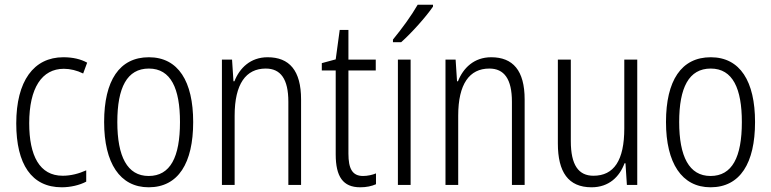

<svg xmlns="http://www.w3.org/2000/svg" viewBox="-20 -785 3273 815"><path d="M242 10C279 10 318 1 346 -14V-62C315 -48 281 -39 246 -39C148 -39 104 -124 104 -262C104 -412 158 -493 251 -493C278 -493 307 -486 333 -473L350 -519C323 -534 289 -542 249 -542C123 -542 49 -441 49 -261C49 -88 114 10 242 10Z M800 -267C800 -439 737 -542 612 -542C487 -542 422 -443 422 -267C422 -93 489 10 611 10C737 10 800 -93 800 -267ZM478 -267C478 -413 519 -494 612 -494C706 -494 744 -408 744 -267C744 -118 703 -38 611 -38C520 -38 478 -121 478 -267Z M1116 -542C1043 -542 997 -496 975 -440H971L965 -532H922V0H976V-294C976 -429 1024 -494 1108 -494C1171 -494 1204 -450 1204 -353V0H1258V-363C1258 -486 1208 -542 1116 -542Z M1521 -38C1475 -38 1459 -70 1459 -133V-486H1575V-532H1459V-658H1422L1405 -533L1346 -517V-486H1405V-130C1405 -35 1436 10 1509 10C1536 10 1558 5 1576 -3V-49C1562 -43 1541 -38 1521 -38Z M1818 -757V-765H1753C1726 -718 1688 -666 1648 -617V-606H1683C1726 -644 1788 -713 1818 -757ZM1723 0V-532H1669V0Z M2065 -542C1992 -542 1946 -496 1924 -440H1920L1914 -532H1871V0H1925V-294C1925 -429 1973 -494 2057 -494C2120 -494 2153 -450 2153 -353V0H2207V-363C2207 -486 2157 -542 2065 -542Z M2685 -532H2630V-240C2630 -104 2586 -39 2499 -39C2436 -39 2403 -84 2403 -186V-532H2348V-176C2348 -55 2392 10 2491 10C2565 10 2610 -35 2631 -92H2635L2641 0H2685Z M3185 -267C3185 -439 3122 -542 2997 -542C2872 -542 2807 -443 2807 -267C2807 -93 2874 10 2996 10C3122 10 3185 -93 3185 -267ZM2863 -267C2863 -413 2904 -494 2997 -494C3091 -494 3129 -408 3129 -267C3129 -118 3088 -38 2996 -38C2905 -38 2863 -121 2863 -267Z"/></svg>

Font: Noto Sans Armenian Condensed Light
Style: Regular
Weight: 300
Width: 3
Designer: Monotype Design Team
Foundry: Monotype Imaging Inc.
Version: Version 2.008